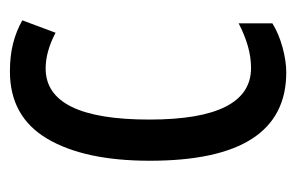

<svg xmlns="http://www.w3.org/2000/svg" viewBox="-125 -462 597 387"><g transform="rotate(-90 173.5 -268.5)"><path d="M221 10Q43 10 43 -265Q43 -397 87.5 -472Q132 -547 223 -547Q255 -547 280 -540.5Q305 -534 326 -522L301 -455Q263 -475 229 -475Q126 -475 126 -266Q126 -61 230 -61Q252 -61 274.5 -67.5Q297 -74 320 -86V-18Q299 -5 271.5 2.5Q244 10 221 10Z"/></g></svg>

Font: Noto Sans Sinhala ExtraCondensed
Style: Regular
Weight: 400
Width: 2
Designer: Jelle Bosma - Monotype Design Team
Foundry: Monotype Imaging Inc.
Version: Version 2.006; ttfautohint (v1.8.4.7-5d5b)